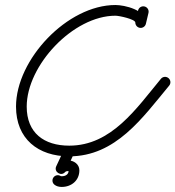

<svg xmlns="http://www.w3.org/2000/svg" viewBox="-20 -593 689 754"><path d="M547.6 -567.6C536.3 -570.3 525 -563.4 522.3 -552.1C518.9 -537.9 515.4 -523.6 512 -509.4C509.3 -498.1 516.3 -486.7 527.5 -484C538.8 -481.3 550.2 -488.3 552.9 -499.5C552.9 -499.5 552.9 -499.5 552.9 -499.5C556.3 -513.8 559.7 -528 563.1 -542.3C565.8 -553.6 558.9 -564.9 547.6 -567.6ZM553.4 -504.4C553.4 -504.4 553.4 -504.4 553.4 -504.4C553.4 -553.6 470.1 -573.3 433.3 -573.3C244.3 -573.3 42.9 -359.6 42.9 -174.4C42.9 -47.9 129.5 21 252 21C434.7 21 539.7 -130.6 644.4 -256.8C651.8 -265.7 650.5 -278.9 641.6 -286.3C632.7 -293.7 619.4 -292.5 612 -283.6C612 -283.6 612 -283.6 612 -283.6C516.7 -168.7 418.3 -21 252 -21C152.6 -21 84.9 -71.1 84.9 -174.4C84.9 -336.5 267.5 -531.3 433.3 -531.3C448.1 -531.3 511.4 -517.6 511.4 -504.5C511.4 -492.9 520.8 -483.5 532.4 -483.5C544 -483.5 553.4 -492.9 553.4 -504.5ZM260.9 -19C250.4 -23.9 237.9 -19.4 233 -8.9C222.2 14.1 211.5 37.1 200.8 60.1C195.7 71.1 200.5 81.3 208.5 86.5C216.5 91.7 227.8 91.9 235.7 82.7C238.2 79.9 243.2 78.8 246.8 78.8C248.5 78.8 252 80.6 250.9 79.2C250.2 78.3 249.7 74.7 249.7 75.9C249.7 92.3 237.4 99.1 222.3 99.1C221.3 99.1 220.3 99 219.3 98.8C216.6 98.3 225 103.8 220.8 100.2C212.1 92.6 198.8 93.4 191.2 102.2C183.6 110.9 184.4 124.2 193.2 131.8C193.2 131.8 193.2 131.8 193.2 131.8C201 138.6 212.1 141.1 222.3 141.1C260.7 141.1 291.7 115.7 291.7 75.9C291.7 51.4 269.4 36.8 246.8 36.8C230.8 36.8 214.5 43.1 203.9 55.3C196 64.4 202.2 75.5 211.7 81.6C221.1 87.7 233.8 88.8 238.9 77.9C249.6 54.9 260.3 31.9 271 8.9C275.9 -1.6 271.4 -14.1 260.9 -19Z"/></svg>

Font: FRB American Cursive Guidelines Medium
Style: Italic
Weight: 500
Italic angle: -25°
Version: Version 2.0;Modular Font Editor K font №1